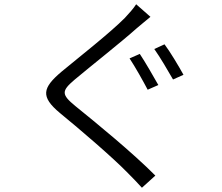

<svg xmlns="http://www.w3.org/2000/svg" viewBox="-20 -820 1040 901"><path d="M636 -567 588 -546C614 -507 652 -439 673 -399L723 -421C702 -458 661 -530 636 -567ZM752 -612 704 -590C731 -552 768 -489 792 -447L841 -469C819 -509 778 -578 752 -612ZM686 -741 619 -800C608 -782 584 -755 566 -736C498 -667 344 -546 268 -483C180 -408 168 -367 262 -289C356 -212 508 -82 580 -8C604 16 626 39 646 61L709 4C602 -104 428 -246 334 -322C267 -377 268 -393 330 -446C405 -509 551 -624 620 -686C636 -699 666 -725 686 -741Z"/></svg>

Font: Noto Sans KR DemiLight
Style: Regular
Weight: 350
Designer: Ryoko NISHIZUKA 西塚涼子 (kana, bopomofo & ideographs); Paul D. Hunt (Latin, Greek & Cyrillic); Sandoll Communications 산돌커뮤니
Foundry: Adobe
Version: Version 2.004;hotconv 1.0.118;makeotfexe 2.5.65603